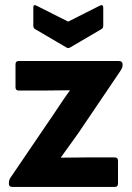

<svg xmlns="http://www.w3.org/2000/svg" viewBox="-20 -735 518 755"><path d="M28 0Q15 0 15 -12V-16Q15 -25 19 -33L193 -289Q208 -311 223.5 -334.5Q239 -358 254 -378V-380Q228 -380 203.5 -379.5Q179 -379 153 -379H53Q41 -379 41 -392V-482Q41 -495 53 -495H448Q462 -495 462 -482V-479Q462 -474 460 -468.5Q458 -463 452 -454L289 -213Q272 -189 255 -165.5Q238 -142 220 -117V-115Q249 -115 272 -115.5Q295 -116 322 -116H431Q444 -116 444 -103V-13Q444 0 431 0ZM240 -549 119 -620Q111 -624 111 -634V-705Q111 -720 125 -712L248 -650L371 -712Q386 -720 386 -705V-634Q386 -624 378 -620L257 -549Q248 -543 240 -549Z"/></svg>

Font: Sofia Sans ExtraBold
Style: Regular
Weight: 800
Designer: Botio Nikoltchev, Ani Petrova
Foundry: lettersoup
Version: Version 4.101; ttfautohint (v1.8.4.7-5d5b)